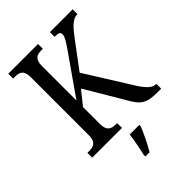

<svg xmlns="http://www.w3.org/2000/svg" viewBox="-268 -824 1155 1155"><g transform="rotate(-45 309.0 -246.5)"><path d="M31 0H284V-41H273C235 -41 207 -52 207 -111V-254L277 -342L420 -101C466 -19 491 0 593 0H618V-41H615C583 -41 555 -70 522 -122L339 -415L463 -581C507 -640 539 -674 579 -674V-714H385V-674C416 -674 430 -669 430 -652C430 -633 416 -608 379 -556L207 -310V-603C207 -662 233 -673 271 -673H284V-714H31V-673H47C84 -673 112 -662 112 -606V-108C112 -51 83 -41 45 -41H31ZM262 208V221H298C323 179 356 113 371 71V61H289C283 110 272 163 262 208Z"/></g></svg>

Font: Noto Serif Khmer Condensed
Style: Regular
Weight: 400
Width: 3
Designer: Danh Hong and the Monotype Design Team
Foundry: Monotype Imaging Inc.
Version: Version 2.004